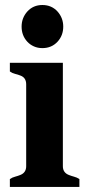

<svg xmlns="http://www.w3.org/2000/svg" viewBox="-20 -739 353 759"><path d="M228.5 -82Q228.5 -56.6 252 -47.4Q261.7 -43.5 272.9 -40.5Q284.2 -37.6 293.9 -31.2V0H19V-31.2Q28.3 -37.6 39.6 -40.5Q50.8 -43.5 60.5 -47.4Q83.5 -56.6 83.5 -82V-405.8Q83.5 -432.1 60.5 -440.4Q50.8 -444.3 39.6 -447Q28.3 -449.7 19 -456.5V-490.7H228.5ZM147.5 -548.8Q128.9 -548.8 113.8 -555.7Q98.6 -562.5 87.9 -574.2Q65.4 -598.6 65.4 -633.8Q65.4 -668 87.9 -693.4Q111.3 -719.2 147.5 -719.2Q184.1 -719.2 207.5 -693.4Q230 -668 230 -633.8Q230 -598.6 207.5 -574.2Q184.1 -548.8 147.5 -548.8Z"/></svg>

Font: Stardos Stencil
Style: Bold
Weight: 700
Designer: vernon adams
Foundry: vernon adams
Version: Version 1.000